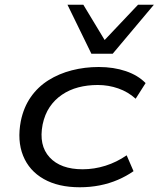

<svg xmlns="http://www.w3.org/2000/svg" viewBox="-20 -782 670 811"><path d="M317 9Q226 9 164.5 -26Q103 -61 77.5 -124.5Q52 -188 68 -271Q80 -329 110 -372Q140 -415 184.5 -443Q229 -471 283.5 -485Q338 -499 397 -499Q460 -499 511.5 -481.5Q563 -464 595 -431L553 -365Q521 -394 479.5 -408.5Q438 -423 393 -423Q349 -423 311 -413Q273 -403 242 -382Q211 -361 190 -330Q169 -299 160 -256Q143 -168 189.5 -117.5Q236 -67 329 -67Q378 -67 425.5 -82Q473 -97 515 -126L544 -59Q514 -38 478 -22.5Q442 -7 401.5 1Q361 9 317 9ZM366 -555 265 -762H332L422 -613L563 -762H630L456 -555Z"/></svg>

Font: Nunito Sans 10pt Expanded
Style: Italic
Weight: 400
Width: 7
Italic angle: -9°
Designer: Vernon Adams
Foundry: Vernon Adams
Version: Version 3.101;gftools[0.9.27]